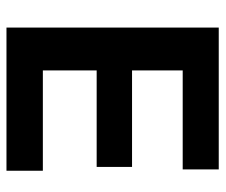

<svg xmlns="http://www.w3.org/2000/svg" viewBox="-70 -608 679 578"><g transform="rotate(90 269.0 -319.5)"><path d="M192.5 0H63.5V-639H192.5ZM494.5 0H102V-109.5H494.5ZM483 -271.5H138.5V-378H483ZM490.5 -530.5H101.5V-639H490.5Z"/></g></svg>

Font: Anek Kannada SemiBold
Style: Regular
Weight: 600
Version: Version 1.003